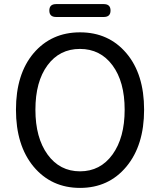

<svg xmlns="http://www.w3.org/2000/svg" viewBox="-20 -905 782 938"><path d="M144 -91Q58 -195 58 -369Q58 -543 144 -645Q231 -747 371 -747Q511 -747 597.5 -645Q684 -543 684 -369Q684 -195 597.5 -91Q511 13 371 13Q231 13 144 -91ZM212.5 -150Q272 -68 371 -68Q470 -68 529.5 -150Q589 -232 589 -369Q589 -506 529.5 -586Q470 -666 370.5 -666Q271 -666 212 -586Q153 -506 153 -369Q153 -232 212.5 -150ZM254 -822Q221 -822 221 -853.5Q221 -885 254 -885H487Q520 -885 520 -853.5Q520 -822 487 -822Z"/></svg>

Font: Raw Maruko Gothic CJK TC
Style: Regular
Weight: 400
Version: Version 1.001